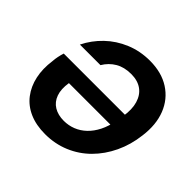

<svg xmlns="http://www.w3.org/2000/svg" viewBox="-174 -901 1102 1102"><g transform="rotate(45 377.5 -350.0)"><path d="M325 12Q252 12 197.5 -12Q143 -36 109 -80.5Q75 -125 62 -184.5Q49 -244 59 -315Q60 -333 64 -352.5Q68 -372 74 -391H610L592 -292H215Q206 -236 220 -197Q234 -158 267 -138Q300 -118 347 -118Q385 -118 419.5 -131.5Q454 -145 482.5 -172Q511 -199 531.5 -239.5Q552 -280 561 -334L569 -379Q579 -442 565.5 -487.5Q552 -533 518 -557.5Q484 -582 431 -582Q375 -582 335 -558.5Q295 -535 270 -493H103Q134 -556 185.5 -605.5Q237 -655 305.5 -683.5Q374 -712 453 -712Q548 -712 614 -669.5Q680 -627 709.5 -552Q739 -477 726 -379Q716 -294 682 -222.5Q648 -151 595.5 -98.5Q543 -46 474 -17Q405 12 325 12Z"/></g></svg>

Font: DM Sans 11pt
Style: Bold Italic
Weight: 700
Italic angle: -10°
Version: Version 4.004;gftools[0.9.30]